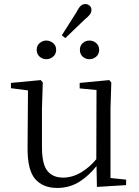

<svg xmlns="http://www.w3.org/2000/svg" viewBox="-20 -913 688 947"><path d="M262 14Q192 14 153.5 -30Q115 -74 116 -185L118 -467L34 -478V-504L181 -518L191 -506L187 -379V-187Q187 -104 213.5 -70.5Q240 -37 291 -37Q338 -37 382 -64Q422 -88 455 -128L456 -469L373 -477V-504L519 -518L529 -506L525 -379V-35L602 -27V0L458 9L456 -94Q420 -48 374 -18Q324 14 262 14ZM285 -739 356 -851Q367 -873 377 -883Q387 -893 401 -893Q412 -893 421.5 -885.5Q431 -878 431 -864Q431 -851 422.5 -840.5Q414 -830 398 -817L302 -725ZM208 -621Q190 -621 175.5 -633.5Q161 -646 161 -667Q161 -688 175.5 -700.5Q190 -713 208 -713Q227 -713 242 -700.5Q257 -688 257 -667Q257 -646 242 -633.5Q227 -621 208 -621ZM421 -621Q402 -621 388 -633.5Q374 -646 374 -667Q374 -688 388 -700.5Q402 -713 421 -713Q440 -713 454.5 -700.5Q469 -688 469 -667Q469 -646 454.5 -633.5Q440 -621 421 -621Z"/></svg>

Font: Early Summer Mincho Light
Style: Regular
Weight: 300
Designer: GuiWonder
Version: Version 1.002